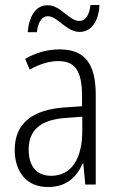

<svg xmlns="http://www.w3.org/2000/svg" viewBox="-20 -740 475 770"><path d="M379 -720H343C338 -678 322 -656 298 -656C257 -656 224 -719 171 -719C124 -719 97 -677 91 -611H128C133 -655 150 -675 172 -675C211 -675 246 -612 299 -612C343 -612 375 -649 379 -720ZM219 -542C170 -542 122 -528 81 -504L99 -461C141 -484 179 -495 214 -495C280 -495 309 -457 309 -355V-314L238 -309C110 -300 39 -245 39 -139C39 -55 83 10 172 10C248 10 287 -30 312 -85H314L322 0H364V-359C364 -485 320 -542 219 -542ZM244 -267 310 -272V-216C310 -105 268 -35 185 -35C129 -35 95 -71 95 -140C95 -219 143 -260 244 -267Z"/></svg>

Font: Noto Sans Thai Cond Light
Style: Regular
Weight: 300
Width: 3
Designer: Monotype Design Team
Foundry: Monotype Imaging Inc.
Version: Version 2.002